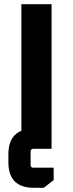

<svg xmlns="http://www.w3.org/2000/svg" viewBox="-20 -710 348 916"><path d="M82 0V-690H226V0ZM20 26Q20 -96 142 -96H162V0H139Q126 0 126 14V76Q126 90 139 90H236V149L189 186H142Q20 186 20 64Z"/></svg>

Font: Oxanium
Style: Bold
Weight: 700
Designer: Severin Meyer
Version: Version 2.000